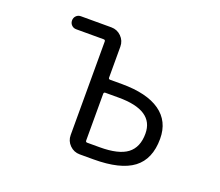

<svg xmlns="http://www.w3.org/2000/svg" viewBox="-121 -930 1242 1083"><g transform="rotate(20 500.0 -388.0)"><path d="M468.8 -396.5Q459 -396.5 459 -386.7V-106.4Q459 -96.7 468.8 -96.7H543.9Q657.2 -96.7 708.5 -135.7Q759.8 -174.8 759.8 -256.8Q759.8 -396.5 548.8 -396.5Q547.9 -396.5 545.9 -396.5ZM366.2 -667Q366.2 -676.8 356.4 -676.8H191.4Q174.8 -676.8 163.6 -688Q152.3 -699.2 152.3 -715.8Q152.3 -732.4 163.6 -743.7Q174.8 -754.9 191.4 -754.9H374Q409.2 -754.9 434.1 -730Q459 -705.1 459 -669.9V-484.4Q459 -474.6 468.8 -474.6H539.1Q689.5 -474.6 768.6 -418.9Q847.7 -363.3 847.7 -257.8Q847.7 -135.7 771.5 -78.1Q695.3 -20.5 534.2 -20.5H451.2Q416 -20.5 391.1 -45.4Q366.2 -70.3 366.2 -105.5Z"/></g></svg>

Font: Rounded-X Mgen+ 1mn regular
Style: Regular
Weight: 400
Designer: [Source Han Sans]
Ryoko NISHIZUKA  (kana & ideographs); Paul D. Hunt (Latin, Greek & Cyrillic); Wenlong ZHANG  (bopomofo
Version: Version 1.059.20150602